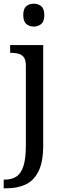

<svg xmlns="http://www.w3.org/2000/svg" viewBox="-32 -780 352 1040"><path d="M-12 240V193H-5Q31 193 56.5 176.5Q82 160 95 119.5Q108 79 108 9V-426Q108 -456 96.5 -470.5Q85 -485 66.5 -489.5Q48 -494 26 -494H23V-536H202V8Q202 97 176.5 148Q151 199 106.5 219.5Q62 240 4 240ZM151 -636Q127 -636 110.5 -650Q94 -664 94 -698Q94 -733 110.5 -746.5Q127 -760 151 -760Q174 -760 191 -746.5Q208 -733 208 -698Q208 -664 191 -650Q174 -636 151 -636Z"/></svg>

Font: Noto Serif Georgian
Style: Regular
Weight: 400
Designer: Monotype Design Team, Akaki Razmadze
Foundry: Google LLC
Version: Version 2.002